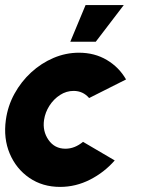

<svg xmlns="http://www.w3.org/2000/svg" viewBox="-28 -721 558 754"><path d="M298 -164 422.5 -91Q381.5 -44 325.5 -15.5Q269.5 13 208 13Q139 13 87.2 -22.5Q35.5 -58 10.2 -117.8Q-15 -177.5 -5 -250Q2.5 -305 28.8 -352.8Q55 -400.5 94.5 -436.8Q134 -473 182.2 -493.5Q230.5 -514 282 -514Q343.5 -514 391.5 -485.5Q439.5 -457 467 -409L322 -336Q298 -364 261 -364Q232.5 -364 207.8 -348Q183 -332 166.2 -306Q149.5 -280 145 -250Q138.5 -206 162.5 -171.5Q186.5 -137 229 -137Q265.5 -137 298 -164ZM248 -557 308 -701H458L348 -557Z"/></svg>

Font: Urbanist Black
Style: Italic
Weight: 900
Italic angle: -8°
Designer: Corey Hu
Foundry: Corey Hu
Version: Version 1.330; ttfautohint (v1.8.4.7-5d5b)